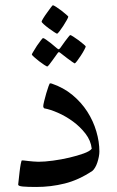

<svg xmlns="http://www.w3.org/2000/svg" viewBox="-20 -723 454 748"><path d="M246.1 -658.2Q246.1 -655.3 240 -644.5Q233.9 -633.8 226.6 -622.3Q219.2 -610.8 211.9 -601.3Q204.6 -591.8 202.1 -591.8Q200.7 -591.8 190.9 -598.1Q181.2 -604.5 170.2 -612.5Q159.2 -620.6 150.6 -628.4Q142.1 -636.2 142.1 -638.7Q142.1 -641.1 148.4 -651.6Q154.8 -662.1 163.1 -673.3L177.7 -693.4Q184.6 -702.6 186 -702.6Q188.5 -702.6 198.5 -696.3Q208.5 -689.9 219 -681.9Q229.5 -673.8 237.8 -666.5Q246.1 -659.2 246.1 -658.2ZM314 -542Q314 -539.6 308.3 -528.8Q302.7 -518.1 294.9 -506.3Q287.1 -494.6 280.3 -485.4Q273.4 -476.1 270.5 -476.1Q269.5 -476.1 260.7 -482.4L241.2 -496.6L214.8 -517.1Q210.4 -520.5 209 -520Q207.5 -519.5 204.6 -516.1Q193.8 -502 186 -490.2Q178.7 -480 172.4 -471.9Q166 -463.9 164.1 -463.9Q162.1 -463.9 152.3 -470.2Q142.6 -476.6 131.8 -484.9Q121.1 -493.2 112.5 -501Q104 -508.8 104 -510.7Q104 -512.7 110.4 -522.9L124 -544.9Q131.8 -556.2 138.9 -565.4Q146 -574.7 147.5 -574.7Q150.9 -574.7 159.7 -568.4L178.2 -554.7Q189.5 -545.9 202.1 -534.7Q206.5 -531.2 208.5 -531Q210.4 -530.8 214.8 -536.1L232.9 -561.5L246.1 -578.6Q252 -586.4 253.9 -586.4Q255.9 -586.4 265.6 -580.3Q275.4 -574.2 286.1 -566.2Q296.9 -558.1 305.4 -550.8Q314 -543.5 314 -542ZM367.2 -132.8Q367.2 -123.5 365 -112.1Q362.8 -100.6 359.1 -89.6Q355.5 -78.6 350.3 -70.1Q345.2 -61.5 339.8 -57.1Q286.1 -21.5 232.2 -8.1Q178.2 5.4 121.1 5.4Q87.4 5.4 69.1 3.7Q50.8 2 50.8 -3.9Q50.8 -5.9 52.7 -21L56.2 -52.7Q58.1 -69.8 60.8 -84Q63.5 -98.1 65.4 -98.1Q66.9 -98.1 73.7 -97.7L90.3 -95.7L110.4 -93.8Q121.1 -92.8 129.9 -92.8Q153.8 -92.8 186.5 -97.2Q219.2 -101.6 250.2 -108.9Q281.2 -116.2 305.7 -125Q330.1 -133.8 337.4 -143.6Q334 -175.3 313 -202.4Q292 -229.5 263.9 -250Q235.8 -270.5 205.6 -283.7Q175.3 -296.9 152.8 -300.8Q150.9 -301.8 149.7 -304.2Q148.4 -306.6 148.4 -308.6Q148.4 -314 152.1 -329.1Q155.8 -344.2 160.2 -359.4Q164.6 -374.5 168.9 -386.5Q173.3 -398.4 174.8 -398.4Q177.2 -398.4 181.2 -397.5Q227.5 -381.8 262.2 -353Q296.9 -324.2 320.1 -288.1Q343.3 -252 355.2 -211.4Q367.2 -170.9 367.2 -132.8Z"/></svg>

Font: Simplified Naskh
Style: Regular
Weight: 400
Designer: SIL International
Foundry: Arabeyes
Version: 1.02_alpha